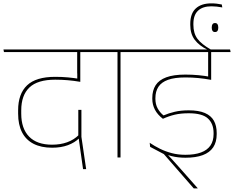

<svg xmlns="http://www.w3.org/2000/svg" viewBox="-34 -912 1356 1112"><path d="M347 -610.5H535L532 -625.5H344ZM430 -615.5H413V-487L430 -487.5ZM-11 -610.5H553.5L550 -625.5H-14ZM413.5 -447.5 431 -438V-616H413.5ZM437.5 -275.5H419.5V-117.5L421 -116L447 67.5H465L437.5 -119.5ZM267.5 -74Q180 -74 134.5 -120.8Q89 -167.5 89 -254V-272.5Q89 -360 136.2 -405.2Q183.5 -450.5 286 -450.5Q322 -450.5 357.8 -447.5Q393.5 -444.5 431 -438V-454.5Q394 -460.5 359.2 -463.8Q324.5 -467 285.5 -467Q174.5 -467 122.8 -417.8Q71 -368.5 71 -273.5V-253.5Q71 -190 93.5 -146Q116 -102 160.2 -79.2Q204.5 -56.5 268 -56.5Q319.5 -56.5 359.2 -71.2Q399 -86 424 -111L422.5 -130.5Q394.5 -102.5 355.2 -88.2Q316 -74 267.5 -74Z M664 0V-615H646.5V0ZM793.5 -610.5 790.5 -625.5H517.5L520.5 -610.5Z M1105.5 -610.5H1293L1290 -625.5H1102ZM1188.5 -615.5H1171.5V-487L1188.5 -487.5ZM1301.5 -610.5 1298.5 -625.5H762L765 -610.5ZM1171.5 -616V-462L1189 -451.5V-616ZM1110.5 179V177.5L1010.5 64.5Q995 47 983 33.8Q971 20.5 959.5 7.8Q948 -5 934 -19.5V-23.5L835.5 -61.5L915 -19.5L1088 179ZM833 -85 835.5 -61.5 893 -34Q923.5 -17 960 -7.8Q996.5 1.5 1040 1.5Q1100 1.5 1140.2 -13.5Q1180.5 -28.5 1200.8 -58.8Q1221 -89 1221 -135V-142Q1221 -183.5 1204.8 -212.8Q1188.5 -242 1152.8 -257.5Q1117 -273 1059 -273Q1014.5 -273 978.8 -264.8Q943 -256.5 913 -243.5Q891.5 -261 878.8 -284.8Q866 -308.5 866 -340V-343.5Q866 -382.5 883.5 -409.2Q901 -436 939.2 -449.8Q977.5 -463.5 1040 -463.5Q1078.5 -463.5 1114.5 -460Q1150.5 -456.5 1189 -449.5V-466Q1153 -473 1116 -476.5Q1079 -480 1039.5 -480Q971 -480 928.8 -464.2Q886.5 -448.5 867.2 -418.2Q848 -388 848 -344V-339.5Q848 -306 863.2 -276.8Q878.5 -247.5 909.5 -224Q943.5 -239.5 978.2 -247.8Q1013 -256 1059 -256Q1137.5 -256 1170.2 -225.8Q1203 -195.5 1203 -141.5V-135.5Q1203 -96 1184.8 -69.2Q1166.5 -42.5 1130.2 -29Q1094 -15.5 1039.5 -15.5Q997.5 -15.5 961.2 -25Q925 -34.5 893 -50.2Q861 -66 833 -85ZM1169 -619.5H1189V-624Q1132.5 -656 1109.2 -687.8Q1086 -719.5 1086 -768.5V-773.5Q1086 -825 1113 -850.2Q1140 -875.5 1190.5 -875.5Q1205.5 -875.5 1221.2 -873.8Q1237 -872 1253.5 -869L1250.5 -886Q1236 -889 1221 -890.8Q1206 -892.5 1190 -892.5Q1131.5 -892.5 1099.8 -863Q1068 -833.5 1068 -774V-767.5Q1068 -715.5 1094 -681.2Q1120 -647 1169 -623.5ZM1211 -726.5Q1221 -726.5 1225.5 -732.8Q1230 -739 1230 -750Q1230 -750.5 1230 -752Q1230 -753.5 1230 -754Q1230 -765.5 1225.5 -772Q1221 -778.5 1211.5 -778.5Q1201.5 -778.5 1197 -772Q1192.5 -765.5 1192.5 -754Q1192.5 -753 1192.5 -751.8Q1192.5 -750.5 1192.5 -750Q1192.5 -739.5 1197 -733Q1201.5 -726.5 1211 -726.5Z"/></svg>

Font: Anek Devanagari Thin
Style: Regular
Weight: 250
Designer: Kailash Malviya (Devanagari) & Yesha Goshar (Latin)
Foundry: Ek Type
Version: Version 1.003